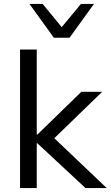

<svg xmlns="http://www.w3.org/2000/svg" viewBox="-20 -957 563 977"><path d="M82 0V-705H167V-272H170L394 -490H500L234 -232L235 -274L523 0H415L170 -228H167V0ZM254 -765 130 -937H197L294 -819L392 -937H458L334 -765Z"/></svg>

Font: Nunito Sans 10pt
Style: Regular
Weight: 400
Designer: Vernon Adams
Foundry: Vernon Adams
Version: Version 3.101;gftools[0.9.27]